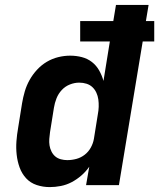

<svg xmlns="http://www.w3.org/2000/svg" viewBox="-20 -755 649 783"><path d="M183 8Q155 8 129.5 -0.5Q104 -9 86.5 -28Q69 -47 60 -72Q51 -97 48 -124Q45 -151 47 -178.5Q49 -206 54 -234L70 -334Q74 -358 81 -382Q88 -406 100.5 -428.5Q113 -451 131 -470.5Q149 -490 171 -503Q193 -516 217.5 -522Q242 -528 266 -528Q291 -528 314 -522Q337 -516 355 -502Q373 -488 384.5 -467.5Q396 -447 402 -425L428 -586H307V-669H442L453 -735H586L575 -669H609V-586H562L465 0H331L344 -75Q330 -55 311.5 -39Q293 -23 272 -12Q251 -1 228 3.5Q205 8 183 8ZM254 -102Q273 -102 291.5 -107Q310 -112 325.5 -124Q341 -136 350.5 -153.5Q360 -171 363 -189L379 -289Q382 -304 382.5 -319.5Q383 -335 381 -349.5Q379 -364 373 -377Q367 -390 357 -399.5Q347 -409 333 -413.5Q319 -418 303 -418Q284 -418 265 -410.5Q246 -403 232 -388Q218 -373 210.5 -354Q203 -335 200 -316L184 -216Q182 -202 181 -188.5Q180 -175 182 -162Q184 -149 190 -137Q196 -125 205.5 -117Q215 -109 228 -105.5Q241 -102 254 -102Z"/></svg>

Font: Iosevka SS04 XBd Ex Obl
Style: Regular
Weight: 800
Width: 7
Italic angle: -9°
Monospace: yes
Designer: Belleve Invis
Foundry: Belleve Invis
Version: Version 19.0.0; ttfautohint (v1.8.4)